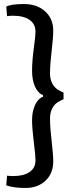

<svg xmlns="http://www.w3.org/2000/svg" viewBox="-20 -744 391 952"><path d="M11 -711Q34 -724 99 -724Q164 -724 204 -687.5Q244 -651 244 -592Q244 -558 236 -490.5Q228 -423 228 -381Q228 -339 251 -313Q262 -299 295 -285V-252Q262 -238 251 -224Q228 -198 228 -155.5Q228 -113 236 -44.5Q244 24 244 56Q244 116 205.5 152Q167 188 107 188Q47 188 11 175L15 127Q31 129 45 129Q97 129 126.5 109Q156 89 156 51Q156 27 147.5 -40.5Q139 -108 139 -149.5Q139 -191 154 -223.5Q169 -256 193 -264V-273Q169 -281 154 -313.5Q139 -346 139 -393.5Q139 -441 147.5 -503.5Q156 -566 156 -587Q156 -625 126.5 -645.5Q97 -666 45 -666Q31 -666 15 -664Z"/></svg>

Font: Karma SemiBold
Style: Regular
Weight: 600
Designer: Joana Correia
Foundry: Indian Type Foundry
Version: Version 1.202;PS 1.0;hotconv 1.0.78;makeotf.lib2.5.61930; tt